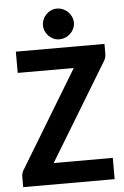

<svg xmlns="http://www.w3.org/2000/svg" viewBox="-57 -877 592 918"><g transform="rotate(-5 239.0 -418.0)"><path d="M16.6 0ZM463.4 -648.4V-601.1Q463.4 -580.1 451.2 -562.5L171.9 -102.1H455.6V0H16.6V-49.8Q16.6 -69.3 27.8 -85L307.1 -546.4H38.1V-648.4ZM326.7 -762.2Q326.7 -747.6 320.6 -734.1Q314.5 -720.7 304.2 -710.7Q293.9 -700.7 280 -694.8Q266.1 -689 250.5 -689Q236.3 -689 223.1 -694.8Q210 -700.7 200 -710.7Q189.9 -720.7 184.1 -734.1Q178.2 -747.6 178.2 -762.2Q178.2 -777.3 184.1 -790.8Q189.9 -804.2 200 -814.5Q210 -824.7 223.1 -830.6Q236.3 -836.4 250.5 -836.4Q266.1 -836.4 280 -830.6Q293.9 -824.7 304.2 -814.5Q314.5 -804.2 320.6 -790.8Q326.7 -777.3 326.7 -762.2Z"/></g></svg>

Font: Carlito
Style: Bold
Weight: 700
Designer: Lukasz Dziedzic
Foundry: tyPoland Lukasz Dziedzic
Version: Version 1.104